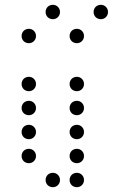

<svg xmlns="http://www.w3.org/2000/svg" viewBox="-20 -800 470 800"><path d="M200 -720C217 -720 230 -733 230 -750C230 -767 217 -780 200 -780C183 -780 170 -767 170 -750C170 -733 183 -720 200 -720ZM400 -720C417 -720 430 -733 430 -750C430 -767 417 -780 400 -780C383 -780 370 -767 370 -750C370 -733 383 -720 400 -720ZM100 -620C117 -620 130 -633 130 -650C130 -667 117 -680 100 -680C83 -680 70 -667 70 -650C70 -633 83 -620 100 -620ZM300 -620C317 -620 330 -633 330 -650C330 -667 317 -680 300 -680C283 -680 270 -667 270 -650C270 -633 283 -620 300 -620ZM100 -420C117 -420 130 -433 130 -450C130 -467 117 -480 100 -480C83 -480 70 -467 70 -450C70 -433 83 -420 100 -420ZM300 -420C317 -420 330 -433 330 -450C330 -467 317 -480 300 -480C283 -480 270 -467 270 -450C270 -433 283 -420 300 -420ZM100 -320C117 -320 130 -333 130 -350C130 -367 117 -380 100 -380C83 -380 70 -367 70 -350C70 -333 83 -320 100 -320ZM300 -320C317 -320 330 -333 330 -350C330 -367 317 -380 300 -380C283 -380 270 -367 270 -350C270 -333 283 -320 300 -320ZM100 -220C117 -220 130 -233 130 -250C130 -267 117 -280 100 -280C83 -280 70 -267 70 -250C70 -233 83 -220 100 -220ZM300 -220C317 -220 330 -233 330 -250C330 -267 317 -280 300 -280C283 -280 270 -267 270 -250C270 -233 283 -220 300 -220ZM100 -120C117 -120 130 -133 130 -150C130 -167 117 -180 100 -180C83 -180 70 -167 70 -150C70 -133 83 -120 100 -120ZM300 -120C317 -120 330 -133 330 -150C330 -167 317 -180 300 -180C283 -180 270 -167 270 -150C270 -133 283 -120 300 -120ZM200 -20C217 -20 230 -33 230 -50C230 -67 217 -80 200 -80C183 -80 170 -67 170 -50C170 -33 183 -20 200 -20ZM300 -20C317 -20 330 -33 330 -50C330 -67 317 -80 300 -80C283 -80 270 -67 270 -50C270 -33 283 -20 300 -20Z"/></svg>

Font: TINY 5x3 60
Style: Regular
Weight: 150
Designer: Jack Halten Fahnestock
Foundry: Velvetyne Type Foundry
Version: Version 1.002;hotconv 1.0.109;makeotfexe 2.5.65596